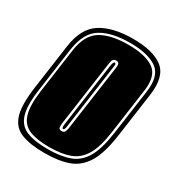

<svg xmlns="http://www.w3.org/2000/svg" viewBox="-139 -592 640 690"><g transform="rotate(30 181.5 -246.5)"><path d="M144 11Q84 11 47.5 -3.5Q11 -18 -1.5 -58Q-14 -98 -3 -176L23 -361Q34 -442 83.5 -473Q133 -504 216 -504Q299 -504 339.5 -473Q380 -442 369 -361L343 -176Q332 -98 307.5 -58Q283 -18 243 -3.5Q203 11 144 11ZM146 -7Q200 -7 236.5 -20Q273 -33 294.5 -69.5Q316 -106 326 -176L352 -361Q363 -433 326 -459.5Q289 -486 214 -486Q139 -486 95 -459.5Q51 -433 40 -361L14 -176Q4 -106 15.5 -69.5Q27 -33 60 -20Q93 -7 146 -7ZM148 -16Q97 -16 66 -28.5Q35 -41 24 -75.5Q13 -110 22 -176L48 -361Q58 -428 99 -452.5Q140 -477 212 -477Q283 -477 318 -452.5Q353 -428 343 -361L317 -176Q308 -110 287.5 -75.5Q267 -41 233 -28.5Q199 -16 148 -16ZM158 -88Q169 -88 172 -96.5Q175 -105 176 -112L214 -382Q216 -396 213 -401Q210 -406 202 -406Q195 -406 190.5 -401.5Q186 -397 184 -382L146 -112Q145 -102 146.5 -95Q148 -88 158 -88ZM159 -97Q154 -97 155 -112L193 -382Q196 -397 201 -397Q208 -397 205 -382L167 -112Q165 -97 159 -97Z"/></g></svg>

Font: Alumni Sans Collegiate One SC
Style: Italic
Weight: 400
Italic angle: -8°
Designer: Robert E. Leuschke
Foundry: Robert E. Leuschke
Version: Version 1.100